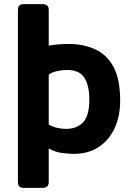

<svg xmlns="http://www.w3.org/2000/svg" viewBox="-20 -717 635 922"><path d="M214 157Q214 185 186 185H93Q66 185 66 157V-670Q66 -697 93 -697H186Q214 -697 214 -670V-498Q264 -506 308 -506Q380 -506 436.5 -480.5Q493 -455 525 -396Q557 -337 557 -234Q557 -159 530.5 -101.5Q504 -44 454 -11Q404 22 333 22Q315 22 280.5 18Q246 14 214 -4ZM214 -119Q232 -108 254.5 -103Q277 -98 296 -98Q350 -98 379.5 -130Q409 -162 409 -239Q409 -305 385.5 -343Q362 -381 302 -381Q278 -381 252 -375Q226 -369 214 -358Z"/></svg>

Font: Pitagon Sans
Style: Bold
Weight: 700
Designer: Travis Tran
Foundry: Pitagon
Version: Version 1.001; ttfautohint (v1.8.4.7-5d5b);gftools[0.9.26]